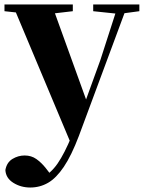

<svg xmlns="http://www.w3.org/2000/svg" viewBox="-27 -566 645 857"><path d="M108 271Q66 271 32.5 250Q-1 229 -3 193Q3 159 28.5 143.5Q54 128 83 128Q113 128 135.5 144Q158 160 177 184L208 224L171 250L152 233Q199 209 230 164Q261 119 293 41L324 -31L335 -61L421 -298L501 -546H543L325 41Q292 128 258 178.5Q224 229 187.5 250Q151 271 108 271ZM293 83 29 -546H204L359 -117L365 -107ZM-7 -516V-546H298V-516L204 -505H95ZM389 -516V-546H595V-516L513 -505H494Z"/></svg>

Font: Noto Serif JP ExtraLight Black
Style: Regular
Weight: 900
Version: Version 2.003-H1;hotconv 1.1.1;makeotfexe 2.6.0